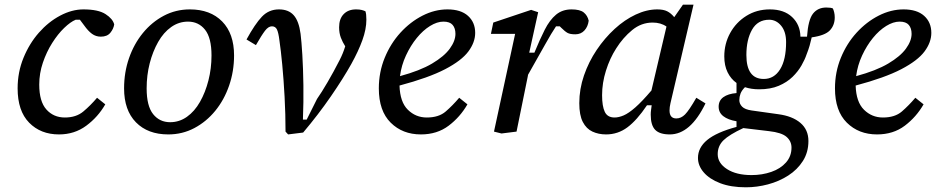

<svg xmlns="http://www.w3.org/2000/svg" viewBox="-20 -560 3995 817"><path d="M231 12Q153 12 104 -38Q55 -88 55 -184Q55 -253 80 -314Q105 -375 145.5 -421Q186 -467 236 -493.5Q286 -520 335 -520Q398 -520 429 -500Q460 -480 466 -456Q463 -437 449.5 -420.5Q436 -404 409 -404Q388 -404 371.5 -416Q355 -428 338 -452L320 -476H302Q280 -467 253 -441Q226 -415 202 -377Q178 -339 162.5 -293.5Q147 -248 147 -200Q147 -128 177.5 -94Q208 -60 256 -60Q304 -60 334.5 -85.5Q365 -111 393 -144L428 -116Q397 -62 347 -25Q297 12 231 12Z M696 12Q609 12 558.5 -39.5Q508 -91 508 -184Q508 -252 529 -312.5Q550 -373 588 -419.5Q626 -466 677 -493Q728 -520 788 -520Q875 -520 925.5 -468.5Q976 -417 976 -324Q976 -257 955 -196Q934 -135 896 -88.5Q858 -42 807 -15Q756 12 696 12ZM704 -40Q743 -40 775.5 -63Q808 -86 831 -126.5Q854 -167 867 -218Q880 -269 880 -324Q880 -399 852.5 -433.5Q825 -468 780 -468Q741 -468 708.5 -445Q676 -422 653 -381.5Q630 -341 617 -290.5Q604 -240 604 -184Q604 -109 631.5 -74.5Q659 -40 704 -40Z M1195 0Q1195 -74 1191 -148Q1187 -222 1181 -285Q1175 -348 1169 -388Q1165 -421 1158.5 -434.5Q1152 -448 1137 -448Q1122 -448 1107.5 -429Q1093 -410 1069 -368L1029 -392Q1065 -458 1094.5 -489Q1124 -520 1167 -520Q1208 -520 1230 -495Q1252 -470 1259 -416Q1263 -384 1266.5 -326.5Q1270 -269 1271 -197.5Q1272 -126 1269 -51H1285L1329 -139Q1348 -166 1374 -210.5Q1400 -255 1425 -304Q1440 -333 1449 -363Q1438 -380 1430.5 -399.5Q1423 -419 1423 -444Q1423 -480 1442.5 -500Q1462 -520 1495 -520Q1510 -520 1519.5 -517.5Q1529 -515 1535 -512Q1537 -506 1538 -497.5Q1539 -489 1539 -476Q1539 -436 1522 -389Q1505 -342 1475 -288Q1441 -227 1388 -150Q1335 -73 1270 4L1206 12Z M1867 -468Q1840 -468 1810 -449.5Q1780 -431 1753.5 -398.5Q1727 -366 1707.5 -324Q1688 -282 1682 -236Q1767 -259 1818.5 -289.5Q1870 -320 1894 -353Q1918 -386 1918 -416Q1918 -440 1906 -454Q1894 -468 1867 -468ZM1771 12Q1693 12 1642.5 -38Q1592 -88 1592 -184Q1592 -253 1617 -314Q1642 -375 1684 -421Q1726 -467 1778 -493.5Q1830 -520 1884 -520Q1941 -520 1971.5 -492.5Q2002 -465 2002 -420Q2002 -380 1973 -341Q1944 -302 1874 -265.5Q1804 -229 1680 -196Q1682 -126 1715.5 -93Q1749 -60 1796 -60Q1847 -60 1876.5 -85.5Q1906 -111 1934 -144L1969 -116Q1938 -62 1889 -25Q1840 12 1771 12Z M2082 0 2172 -416H2069L2079 -464L2240 -518L2270 -508L2232 -336H2254Q2277 -392 2298 -433.5Q2319 -475 2346 -497.5Q2373 -520 2412 -520Q2448 -520 2464 -507Q2480 -494 2485 -472Q2482 -447 2467 -430.5Q2452 -414 2428 -414Q2406 -414 2395 -420Q2384 -426 2368 -442L2362 -448H2346Q2327 -420 2299.5 -370.5Q2272 -321 2227 -242L2226 -236Q2214 -177 2202 -118Q2190 -59 2178 0L2114 8Z M2542 -155Q2542 -108 2553.5 -84Q2565 -60 2595 -60Q2613 -60 2634 -69Q2655 -78 2683.5 -103Q2712 -128 2752 -175L2816 -447Q2792 -464 2757 -464Q2709 -464 2670 -432Q2631 -400 2602 -354Q2575 -312 2558.5 -259.5Q2542 -207 2542 -155ZM2830 12Q2787 12 2768 -7.5Q2749 -27 2749 -72Q2749 -83 2750.5 -93Q2752 -103 2753 -112H2733Q2690 -48 2649.5 -18Q2609 12 2559 12Q2527 12 2501 0Q2475 -12 2460 -41Q2445 -70 2445 -121Q2445 -181 2465 -239Q2485 -297 2519 -347.5Q2553 -398 2595.5 -437Q2638 -476 2685 -498Q2732 -520 2777 -520Q2803 -520 2819 -512Q2835 -504 2849 -487L2886 -540H2931L2844 -168Q2837 -138 2833 -121Q2829 -104 2829 -90Q2829 -56 2858 -56Q2878 -56 2895 -73Q2912 -90 2943 -144L2982 -120Q2918 12 2830 12Z M3210 -180Q3177 -180 3150 -189Q3136 -175 3131 -161.5Q3126 -148 3126 -134Q3126 -118 3138 -106Q3150 -94 3178 -90L3292 -74Q3352 -66 3386 -37Q3420 -8 3420 40Q3420 88 3396.5 125Q3373 162 3334 187Q3295 212 3248 224.5Q3201 237 3154 237Q3090 237 3044.5 219.5Q2999 202 2974.5 173.5Q2950 145 2950 112Q2950 68 2989.5 35.5Q3029 3 3114 -20V-44Q3078 -50 3058 -65.5Q3038 -81 3038 -106Q3038 -132 3058 -146.5Q3078 -161 3114 -164V-207Q3090 -224 3076 -252.5Q3062 -281 3062 -320Q3062 -374 3087 -419.5Q3112 -465 3156 -492.5Q3200 -520 3256 -520Q3316 -520 3350.5 -487.5Q3385 -455 3386 -404H3414Q3419 -476 3439.5 -502Q3460 -528 3496 -528Q3516 -528 3524 -524Q3527 -518 3529.5 -508Q3532 -498 3532 -486Q3532 -453 3511.5 -431Q3491 -409 3434 -401Q3430 -383 3425 -365.5Q3420 -348 3412 -328Q3405 -307 3390.5 -281.5Q3376 -256 3352.5 -233Q3329 -210 3294 -195Q3259 -180 3210 -180ZM3230 -224Q3274 -224 3299.5 -265Q3325 -306 3325 -381Q3325 -425 3304 -450.5Q3283 -476 3253 -476Q3204 -476 3180 -433.5Q3156 -391 3156 -326Q3156 -224 3230 -224ZM3034 96Q3034 134 3073.5 159.5Q3113 185 3178 185Q3223 185 3262 171.5Q3301 158 3324.5 131.5Q3348 105 3348 68Q3348 41 3327 22.5Q3306 4 3252 -2L3143 -15Q3083 13 3058.5 37Q3034 61 3034 96Z M3808 -468Q3781 -468 3751 -449.5Q3721 -431 3694.5 -398.5Q3668 -366 3648.5 -324Q3629 -282 3623 -236Q3708 -259 3759.5 -289.5Q3811 -320 3835 -353Q3859 -386 3859 -416Q3859 -440 3847 -454Q3835 -468 3808 -468ZM3712 12Q3634 12 3583.5 -38Q3533 -88 3533 -184Q3533 -253 3558 -314Q3583 -375 3625 -421Q3667 -467 3719 -493.5Q3771 -520 3825 -520Q3882 -520 3912.5 -492.5Q3943 -465 3943 -420Q3943 -380 3914 -341Q3885 -302 3815 -265.5Q3745 -229 3621 -196Q3623 -126 3656.5 -93Q3690 -60 3737 -60Q3788 -60 3817.5 -85.5Q3847 -111 3875 -144L3910 -116Q3879 -62 3830 -25Q3781 12 3712 12Z"/></svg>

Font: Source Serif 4 Caption
Style: Italic
Weight: 400
Italic angle: -12°
Designer: Frank Grießhammer
Foundry: Adobe Systems Incorporated
Version: Version 4.004;hotconv 1.0.117;makeotfexe 2.5.65602